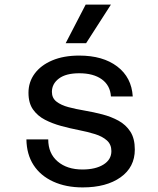

<svg xmlns="http://www.w3.org/2000/svg" viewBox="-20 -804 690 836"><path d="M340 12Q267 12 211.5 -13.5Q156 -39 126 -85.5Q96 -132 95 -197H190Q190 -136 231 -101Q272 -66 339 -66Q396 -66 430.5 -87.5Q465 -109 465 -146Q465 -175 445.5 -192.5Q426 -210 394 -220Q362 -230 323.5 -237.5Q285 -245 246.5 -255.5Q208 -266 176 -282.5Q144 -299 124 -327Q104 -355 104 -400Q104 -447 131 -483.5Q158 -520 207.5 -541Q257 -562 325 -562Q428 -562 490.5 -514.5Q553 -467 558 -384H463Q460 -432 423.5 -458.5Q387 -485 325 -485Q267 -485 236.5 -462Q206 -439 206 -404Q206 -377 226 -361.5Q246 -346 278 -337.5Q310 -329 348.5 -322.5Q387 -316 425.5 -306Q464 -296 496 -278.5Q528 -261 547.5 -231Q567 -201 567 -153Q567 -76 505 -32Q443 12 340 12ZM266 -616 353 -784H463L355 -616Z"/></svg>

Font: Azeret Mono Thin
Style: Regular
Weight: 400
Version: Version 1.002